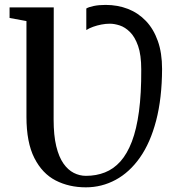

<svg xmlns="http://www.w3.org/2000/svg" viewBox="-20 -774 727 802"><path d="M338.5 8.5Q268.5 8.5 212.5 -20.2Q156.5 -49 123.5 -114Q90.5 -179 90.5 -286V-686L20 -699V-743H204.5L204 -274.5Q204 -208.5 215 -163.2Q226 -118 245 -91Q264 -64 288.2 -51.8Q312.5 -39.5 339 -39.5Q382 -39.5 418.2 -53.8Q454.5 -68 482.8 -99.5Q511 -131 530.8 -182.5Q550.5 -234 560.5 -308.5Q570.5 -383 570 -483.5Q570 -544.5 556.8 -582.2Q543.5 -620 523 -640.2Q502.5 -660.5 480 -667.8Q457.5 -675 439 -675Q421.5 -675 403.5 -671.5Q385.5 -668 369.2 -662.2Q353 -656.5 340.5 -648.5V-738.5Q350 -744.5 371.5 -749Q393 -753.5 421 -753.5Q471.5 -753.5 514.5 -736.8Q557.5 -720 589.5 -686.5Q621.5 -653 639.2 -603Q657 -553 657 -486Q656.5 -363 632.2 -270.2Q608 -177.5 564.5 -115.8Q521 -54 463 -22.8Q405 8.5 338.5 8.5Z"/></svg>

Font: Merriweather 48pt Medium
Style: Regular
Weight: 500
Version: Version 2.100